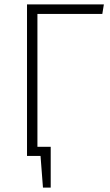

<svg xmlns="http://www.w3.org/2000/svg" viewBox="-20 -704 498 867"><path d="M442 -641H149V-41H209V143H174L163 0H102V-684H449Z"/></svg>

Font: Fira Sans Condensed ExtraLight
Style: Regular
Weight: 275
Width: 3
Designer: Carrois Corporate & Edenspiekermann AG
Foundry: Carrois Corporate GbR & Edenspiekermann AG
Version: Version 4.203